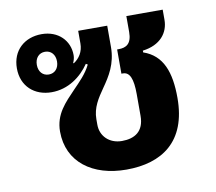

<svg xmlns="http://www.w3.org/2000/svg" viewBox="-69 -658 841 749"><g transform="rotate(-10 351.5 -283.0)"><path d="M374 12C514 12 618 -55 618 -229C618 -331 593 -401 517 -427V-434C588 -443 621 -487 621 -538V-578H477V-515C477 -468 455 -456 425 -456H419V-360H425C452 -360 464 -332 464 -271V-185C464 -123 426 -101 376 -101C326 -101 292 -135 292 -180V-202C292 -248 315 -282 340 -318C368 -358 397 -403 397 -470V-554H282V-504C282 -471 266 -447 243 -432L241 -434C245 -443 248 -453 248 -464C248 -521 205 -566 139 -566C71 -566 21 -522 21 -451C21 -380 71 -336 139 -336C205 -336 257 -375 289 -422L296 -418C279 -383 252 -357 226 -330C186 -288 144 -248 144 -179C144 -58 240 12 374 12ZM140 -406C116 -406 100 -424 100 -451C100 -478 116 -496 140 -496C164 -496 180 -478 180 -451C180 -424 164 -406 140 -406Z"/></g></svg>

Font: IBM Plex Thai Looped
Style: Bold
Weight: 700
Designer: Mike Abbink, Paul van der Laan, Pieter van Rosmalen, Ben Mitchell, Mark Frömberg
Foundry: Bold Monday
Version: Version 1.0